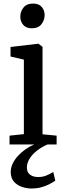

<svg xmlns="http://www.w3.org/2000/svg" viewBox="-20 -814 364 1082"><path d="M33.7 0V-49.6L114.5 -58.1V-477.9L39.4 -495.6V-549.3L194.7 -567.6H196.7L219.7 -550.1V-57.2L299.1 -49.6V0ZM158.7 -654.7Q127 -654.7 110.7 -674Q94.4 -693.3 94.4 -719.7Q94.4 -748.5 112.2 -771.1Q129.9 -793.8 166.3 -793.8H167.3Q198.9 -793.8 215.2 -774.9Q231.5 -755.9 231.5 -729.5Q231.5 -700.7 213.8 -677.7Q196 -654.7 159.7 -654.7ZM158.1 248.4Q132.8 248.4 105.5 239.9Q78.2 231.3 59.3 210.7Q40.5 190.1 40.5 155Q40.5 131.6 51.1 108.8Q61.8 85.9 80.4 65.3Q99 44.7 123.4 27.6Q147.8 10.4 175.1 -1L206.9 -5L250.5 -1Q216.3 13.3 189.5 34.1Q162.6 54.8 147 79.6Q131.5 104.4 131.5 130.9Q131.5 156.5 148.9 170Q166.2 183.6 195.5 183.6Q220.3 183.6 239.9 175.6Q259.4 167.7 280.3 155.5L291.5 204.1Q275.4 215.5 254.8 225.6Q234.3 235.7 210.2 242Q186.1 248.4 158.1 248.4Z"/></svg>

Font: Merriweather Light
Style: Regular
Weight: 300
Version: Version 2.100